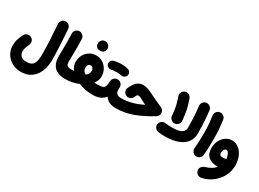

<svg xmlns="http://www.w3.org/2000/svg" viewBox="-36 -1606 3808 2819"><g transform="rotate(30 1868.0 -196.5)"><path d="M9.3 18.1Q9.3 -43 25.6 -92Q42 -141.1 64.5 -185.5Q79.6 -216.3 113 -227.1Q146.5 -237.8 177.2 -222.7Q208 -207.5 218.8 -174.3Q229.5 -141.1 214.4 -110.4Q200.2 -81.5 188.7 -48.3Q177.2 -15.1 177.2 18.1Q177.2 69.8 210 99.1Q242.7 128.4 301.3 128.4Q386.7 128.4 418.5 79.6Q450.2 30.8 450.2 -72.3Q450.2 -196.3 443.6 -319.6Q437 -442.9 426.8 -585.4Q424.8 -620.1 447.5 -646.5Q470.2 -672.9 504.4 -674.8Q539.1 -677.2 565.4 -654.5Q591.8 -631.8 593.8 -597.2Q604 -454.6 611.1 -328.4Q618.2 -202.1 618.2 -72.3Q618.2 -8.3 601.1 56.6Q584 121.6 546.6 176Q509.3 230.5 448.7 263.4Q388.2 296.4 301.3 296.4Q244.6 296.4 192.1 276.6Q139.6 256.8 98.4 220Q57.1 183.1 33.2 131.8Q9.3 80.6 9.3 18.1Z M674.3 -182.6Q674.3 -248.5 675.3 -306.4Q676.3 -364.3 676.3 -426Q676.3 -487.8 672.9 -564Q671.9 -598.6 695.3 -624.3Q718.8 -649.9 752.9 -651.4Q787.1 -652.8 813 -629.2Q838.9 -605.5 840.3 -570.8Q843.8 -496.1 843.8 -433.8Q843.8 -371.6 842.5 -312Q841.3 -252.4 841.3 -185.1Q841.3 -141.1 858.6 -123.3Q876 -105.5 917.5 -105.5H918Q952.6 -105.5 976.8 -81.1Q1001 -56.6 1001 -22Q1001 12.2 976.8 36.9Q952.6 61.5 918 61.5H917.5Q844.2 61.5 789.6 37.1Q734.9 12.7 704.6 -41Q674.3 -94.7 674.3 -182.6Z M834.5 -22Q834.5 -56.6 859.1 -81.1Q883.8 -105.5 918 -105.5Q950.2 -105.5 978 -106.9Q954.6 -136.2 941.9 -168.5Q929.2 -200.7 929.2 -234.4Q929.2 -299.3 957.8 -352.3Q986.3 -405.3 1035.9 -436.5Q1085.4 -467.8 1147.9 -467.8Q1210.4 -467.8 1260.3 -436.5Q1310.1 -405.3 1338.9 -352.3Q1367.7 -299.3 1367.7 -234.4Q1367.7 -200.7 1355 -168.5Q1342.3 -136.2 1319.3 -106.9Q1346.7 -105.5 1378.4 -105.5H1378.9Q1413.6 -105.5 1437.7 -81.1Q1461.9 -56.6 1461.9 -22Q1461.9 12.2 1437.7 36.9Q1413.6 61.5 1378.9 61.5H1378.4Q1316.9 61.5 1258.5 49.3Q1200.2 37.1 1148.9 15.6Q1097.2 37.1 1038.6 49.3Q980 61.5 918 61.5Q883.8 61.5 859.1 36.9Q834.5 12.2 834.5 -22ZM1096.2 -234.4Q1096.2 -176.3 1148.4 -145Q1200.7 -176.3 1200.7 -234.4Q1200.7 -263.2 1187 -281.5Q1173.3 -299.8 1147.9 -299.8Q1122.6 -299.8 1109.4 -281.5Q1096.2 -263.2 1096.2 -234.4ZM1076.7 -635.3Q1076.7 -666 1099.4 -690.2Q1122.1 -714.4 1156.2 -714.4Q1181.6 -714.4 1199.2 -703.6Q1216.8 -692.9 1226.6 -677.2Q1239.3 -657.2 1239.3 -635.3Q1239.3 -619.6 1232.4 -600.6Q1225.6 -581.5 1207.8 -567.9Q1189.9 -554.2 1157.7 -554.2Q1124.5 -554.2 1107.2 -568.1Q1089.8 -582 1083 -600.1Q1076.7 -617.2 1076.7 -635.3Z M1294.9 -22Q1294.9 -56.6 1319.8 -81.1Q1344.7 -105.5 1378.9 -105.5Q1438 -105.5 1464.6 -118.2Q1491.2 -130.9 1499.3 -160.4Q1507.3 -189.9 1510.3 -240.2Q1512.7 -278.8 1538.8 -300.3Q1564.9 -321.8 1600.1 -319.3Q1634.8 -317.4 1657.5 -290.8Q1680.2 -264.2 1677.7 -230.5Q1671.4 -163.1 1693.4 -134.3Q1715.3 -105.5 1774.4 -105.5H1774.9Q1809.6 -105.5 1833.7 -81.1Q1857.9 -56.6 1857.9 -22Q1857.9 12.2 1833.7 36.9Q1809.6 61.5 1774.9 61.5H1774.4Q1717.3 61.5 1670.4 41.3Q1623.5 21 1591.8 -26.4Q1550.3 25.4 1497.6 43.5Q1444.8 61.5 1378.9 61.5Q1344.7 61.5 1319.8 36.9Q1294.9 12.2 1294.9 -22ZM1356.9 -442.9Q1349.6 -468.8 1362.8 -492.4Q1376 -516.1 1402.8 -524.9Q1430.7 -533.2 1466.8 -537.6Q1502.9 -542 1538.6 -542Q1576.7 -542 1607.2 -536.6Q1637.7 -531.2 1658.7 -522.5Q1685.5 -507.3 1692.6 -478Q1699.7 -448.7 1682.6 -424.3Q1668.9 -404.8 1649.7 -398.7Q1630.4 -392.6 1609.4 -397Q1595.2 -399.9 1575.4 -402.1Q1555.7 -404.3 1538.6 -404.3Q1505.9 -404.3 1480.5 -402.3Q1455.1 -400.4 1439.5 -396.5Q1413.6 -389.6 1389.2 -403.3Q1364.7 -417 1356.9 -442.9Z M1964.4 -436.5Q2014.6 -436.5 2068.4 -413.3Q2122.1 -390.1 2172.4 -364.3Q2206.1 -346.7 2249.3 -327.1Q2292.5 -307.6 2346.2 -284.7Q2368.2 -275.4 2382.6 -253.7Q2397 -231.9 2397 -208Q2397 -162.1 2357.9 -137.2Q2218.8 -49.3 2075.4 6.1Q1932.1 61.5 1774.9 61.5Q1740.2 61.5 1715.6 36.4Q1690.9 11.2 1690.9 -22Q1690.9 -55.2 1715.6 -80.3Q1740.2 -105.5 1774.9 -105.5Q1863.8 -105.5 1952.4 -129.4Q2041 -153.3 2129.4 -198.2Q2112.8 -206.5 2095.9 -215.3Q2079.1 -224.1 2062 -233.4Q2036.6 -247.6 2016.4 -257.1Q1996.1 -266.6 1981 -266.6Q1961.9 -266.6 1953.6 -255.4Q1945.3 -244.1 1933.6 -214.8Q1926.8 -197.3 1907 -183.6Q1887.2 -169.9 1861.8 -167.7Q1836.4 -165.5 1812.5 -181.2Q1789.6 -196.3 1779.3 -226.1Q1769 -255.9 1783.2 -286.6Q1803.2 -329.6 1827.4 -363.5Q1851.6 -397.5 1884.5 -417Q1917.5 -436.5 1964.4 -436.5Z M2426.8 -37.6Q2429.7 -72.3 2456.8 -95Q2483.9 -117.7 2517.6 -113.8Q2552.7 -109.9 2579.1 -107.9Q2605.5 -106 2632.3 -106Q2711.9 -106 2757.8 -120.4Q2803.7 -134.8 2823.2 -160.2Q2842.8 -185.5 2842.8 -217.3Q2842.8 -273.4 2840.3 -339.1Q2837.9 -404.8 2833.3 -468Q2828.6 -531.2 2822.3 -579.6Q2817.9 -613.3 2839.1 -641.1Q2860.4 -668.9 2894.5 -673.3Q2928.7 -677.7 2956.3 -656.2Q2983.9 -634.8 2988.3 -601.1Q2995.6 -546.4 3000.5 -479.7Q3005.4 -413.1 3008.1 -345Q3010.7 -276.9 3010.7 -217.3Q3010.7 -139.2 2968.3 -76.7Q2925.8 -14.2 2836.7 22.2Q2747.6 58.6 2608.4 58.6Q2581.5 58.6 2557.6 57.4Q2533.7 56.2 2502.9 52.7Q2468.8 48.8 2446.3 22.7Q2423.8 -3.4 2426.8 -37.6ZM2488.3 -550.8Q2477.1 -583 2491.9 -614.5Q2506.8 -646 2539.1 -657.7Q2571.3 -669.4 2602.5 -654.3Q2633.8 -639.2 2645.5 -606.9Q2664.1 -555.2 2675.8 -514.9Q2687.5 -474.6 2695.1 -438Q2702.6 -401.4 2708 -360.8Q2713.4 -320.3 2718.3 -267.6Q2721.2 -233.4 2698.7 -206.5Q2676.3 -179.7 2641.6 -176.8Q2607.4 -173.8 2580.8 -196.3Q2554.2 -218.8 2551.3 -252.9Q2546.9 -299.8 2542.5 -335.4Q2538.1 -371.1 2531.5 -403.1Q2524.9 -435.1 2514.6 -470.2Q2504.4 -505.4 2488.3 -550.8Z M3064.9 -558.1Q3060.5 -592.3 3081.5 -620.1Q3102.5 -647.9 3136.7 -652.3Q3170.9 -656.7 3198.7 -635.7Q3226.6 -614.7 3231 -580.6Q3239.7 -514.6 3244.6 -464.8Q3249.5 -415 3251.5 -369.1Q3253.4 -323.2 3253.4 -268.6Q3253.4 -196.3 3250.7 -125Q3248 -53.7 3243.2 6.3Q3240.2 40.5 3213.6 63.2Q3187 85.9 3152.3 83Q3118.2 80.1 3095.7 53.5Q3073.2 26.9 3076.2 -7.3Q3081.1 -67.9 3083.7 -137.9Q3086.4 -208 3086.4 -277.3Q3086.4 -325.2 3084.7 -364.3Q3083 -403.3 3078.4 -448.2Q3073.7 -493.2 3064.9 -558.1Z M3497.6 -384.3Q3563.5 -384.3 3614 -344.7Q3664.6 -305.2 3693.4 -237.3Q3722.2 -169.4 3722.2 -84.5Q3722.2 -6.8 3693.8 61Q3665.5 128.9 3616.9 182.4Q3568.4 235.8 3506.3 271Q3444.3 306.2 3377 318.8Q3343.8 325.2 3314.7 305.2Q3285.6 285.2 3279.3 251.5Q3272.9 217.8 3293.2 190.4Q3313.5 163.1 3346.2 153.8Q3401.4 138.2 3442.4 113Q3483.4 87.9 3510.3 56.6Q3507.3 56.6 3504.4 56.6Q3399.9 56.6 3344.5 8.5Q3289.1 -39.6 3289.1 -136.7Q3289.1 -207 3317.6 -263.2Q3346.2 -319.3 3393.6 -351.8Q3440.9 -384.3 3497.6 -384.3ZM3444.8 -143.6Q3444.8 -116.7 3459.2 -106.7Q3473.6 -96.7 3502.9 -96.7Q3519 -96.7 3533.4 -98.9Q3547.9 -101.1 3560.1 -103.5Q3557.1 -133.3 3548.6 -160.4Q3540 -187.5 3526.1 -204.8Q3512.2 -222.2 3493.7 -222.2Q3474.1 -222.2 3459.5 -199.7Q3444.8 -177.2 3444.8 -143.6Z"/></g></svg>

Font: Mikhak-DS2-FD Black
Style: Regular
Weight: 900
Designer: Amin Abedi
Version: Version 3.2